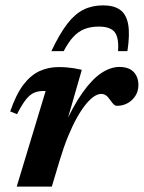

<svg xmlns="http://www.w3.org/2000/svg" viewBox="-20 -695 535 715"><path d="M150 -356.2Q148 -356.2 146.3 -356.2Q144.5 -356.2 142.5 -356.2Q123.3 -356.2 107.9 -350Q92.5 -343.8 77.4 -325.4Q62.4 -307 43.4 -269.9L18 -280Q39.8 -343.7 67.2 -379.6Q94.7 -415.5 127.6 -430.4Q160.4 -445.2 197.8 -445.2Q214.4 -445.2 227.9 -444.1Q241.3 -443 254.9 -440.9Q268.6 -438.7 284.7 -435.1L218.3 -204.4L213.2 -213.5Q251 -299.1 287.3 -350Q323.6 -400.9 357.9 -423.3Q392.3 -445.7 424.2 -445.7Q459.8 -445.7 477.6 -427.1Q495.4 -408.5 495.4 -378.3Q495.4 -356.1 484.5 -338.6Q473.6 -321.1 455.6 -311Q437.5 -300.9 415.9 -300.9Q409.3 -300.9 403.8 -305.9Q398.3 -311 390.2 -322.8Q382.1 -334.7 374.3 -340Q366.5 -345.3 356.6 -345.3Q344.4 -345.3 329.6 -335.4Q314.9 -325.4 298.8 -305.6Q282.8 -285.8 266.3 -256.3Q249.8 -226.7 233.6 -187.5Q217.5 -148.4 202.9 -99.8L172.9 0H42.2ZM348.3 -596Q318.1 -596 295 -587Q271.8 -577.9 253.2 -557.9Q234.7 -538 217.1 -504.5H171.3Q202 -569.5 230.7 -606.5Q259.3 -643.5 291.4 -659.2Q323.4 -675 364 -675Q403.8 -675 427 -658.6Q450.2 -642.2 457.2 -604.9Q464.1 -567.6 454.5 -504.5H419.6Q423.3 -555.1 406.9 -575.5Q390.5 -596 348.3 -596Z"/></svg>

Font: Newsreader Text
Style: Italic
Weight: 400
Italic angle: -17°
Designer: Hugues Gentile
Foundry: Production Type
Version: Version 1.001